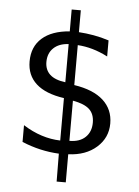

<svg xmlns="http://www.w3.org/2000/svg" viewBox="-54 -673 607 837"><g transform="rotate(5 250.0 -254.5)"><path d="M265.6 -235.4V-59.6Q310.5 -59.6 335.4 -83.5Q360.4 -107.4 360.4 -147.5Q360.4 -185.5 337.9 -206.1Q315.4 -226.6 265.6 -235.4ZM225.6 -312.5V-479.5Q183.6 -477.5 159.7 -454.6Q135.7 -431.6 135.7 -393.6Q135.7 -359.4 157.7 -338.9Q179.7 -318.4 225.6 -312.5ZM265.6 122.1H225.6L224.6 0Q183.6 -2 143.1 -11.2Q102.5 -20.5 62.5 -37.1V-110.4Q102.5 -85 143.6 -71.8Q184.6 -58.6 225.6 -57.6V-243.2Q144.5 -254.9 103.5 -292Q62.5 -329.1 62.5 -389.6Q62.5 -454.1 105 -491.7Q147.5 -529.3 225.6 -535.2V-630.9H265.6V-535.2Q297.9 -533.2 331.1 -527.3Q364.3 -521.5 397.5 -510.7V-440.4Q363.3 -458 330.6 -467.3Q297.9 -476.6 265.6 -478.5V-303.7Q349.6 -291 393.1 -251.5Q436.5 -211.9 436.5 -150.4Q436.5 -87.9 389.2 -45.9Q341.8 -3.9 265.6 -1Z"/></g></svg>

Font: BabelStone Irk Bitig
Style: Regular
Weight: 400
Designer: Andrew West
Foundry: BabelStone
Version: Version 1.03 June 7, 2023